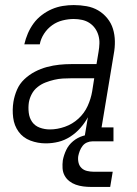

<svg xmlns="http://www.w3.org/2000/svg" viewBox="-20 -558 540 758"><path d="M161 8Q161 8 161 8Q161 8 161 8Q129 8 100 -3Q71 -14 53.5 -38Q36 -62 32 -93.5Q28 -125 33 -156Q37 -180 47 -203.5Q57 -227 76 -245Q95 -263 118 -275Q141 -287 165.5 -293.5Q190 -300 214 -302.5Q238 -305 262 -305H361L369 -353Q372 -370 372.5 -386.5Q373 -403 368.5 -418.5Q364 -434 355 -446.5Q346 -459 333 -467.5Q320 -476 304 -479.5Q288 -483 271 -483Q250 -483 227.5 -477.5Q205 -472 186 -458.5Q167 -445 154 -425Q141 -405 137 -383H76Q81 -405 90 -426Q99 -447 112.5 -465.5Q126 -484 145 -498.5Q164 -513 185 -522Q206 -531 228 -534.5Q250 -538 271 -538Q297 -538 322 -533.5Q347 -529 367.5 -517Q388 -505 403.5 -486Q419 -467 426 -444Q433 -421 433.5 -395.5Q434 -370 429 -344L381 -55H428V0H311L327 -95Q315 -73 297.5 -53Q280 -33 257.5 -18.5Q235 -4 210.5 2Q186 8 161 8ZM177 -47Q206 -47 236 -57.5Q266 -68 289.5 -89.5Q313 -111 326 -139.5Q339 -168 344 -198L352 -249H262Q245 -249 228 -248Q211 -247 194 -243Q177 -239 160 -232.5Q143 -226 128.5 -214.5Q114 -203 105.5 -187Q97 -171 94 -154Q91 -134 93.5 -113Q96 -92 107 -76.5Q118 -61 137 -54Q156 -47 177 -47ZM340 180Q324 180 308.5 178Q293 176 279 171Q265 166 253.5 157Q242 148 235 135Q228 122 227 106.5Q226 91 228 75Q232 54 241.5 34Q251 14 268.5 -0.5Q286 -15 307.5 -21.5Q329 -28 349 -28L345 0Q334 0 323.5 4.5Q313 9 306 18Q299 27 295 37.5Q291 48 289 58Q287 71 290 84Q293 97 302 105.5Q311 114 324 117Q337 120 350 120H425L415 180Z"/></svg>

Font: Iosevka Curly Slab LtObl
Style: Regular
Weight: 300
Italic angle: -9°
Monospace: yes
Designer: Belleve Invis
Foundry: Belleve Invis
Version: Version 11.0.0; ttfautohint (v1.8.3)